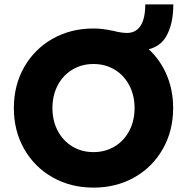

<svg xmlns="http://www.w3.org/2000/svg" viewBox="-20 -846 853 876"><path d="M43.2 -353Q43.2 -456.8 90.1 -539.4Q137 -622 219.7 -669Q302.4 -716 406.6 -716Q446.6 -716 493.8 -705.8Q498.8 -704.8 502.6 -704Q506.4 -703.2 511.4 -701.6Q539.8 -695.6 558.6 -695.6Q600 -695.6 621.4 -728.6Q642.8 -761.6 642.8 -826H770.8Q770.8 -733.2 735.9 -675.9Q701 -618.6 614.8 -615L639.2 -637.8Q701.6 -588.6 735.8 -514.8Q770 -441 770 -353Q770 -249.6 723.1 -166.8Q676.2 -84 593.5 -37Q510.8 10 406.6 10Q302.4 10 219.7 -37Q137 -84 90.1 -166.6Q43.2 -249.2 43.2 -353ZM594 -353Q594 -410.4 570 -456.4Q546 -502.4 503.2 -528.2Q460.4 -554 406.6 -554Q352.8 -554 310 -528.2Q267.2 -502.4 243.2 -456.4Q219.2 -410.4 219.2 -353Q219.2 -295.6 243.2 -249.6Q267.2 -203.6 310 -177.8Q352.8 -152 406.6 -152Q460.4 -152 503.2 -177.8Q546 -203.6 570 -249.6Q594 -295.6 594 -353Z"/></svg>

Font: Easer Grotesk Variable
Style: Regular
Weight: 400
Designer: Boardeaser, Bonnie Shaver-Troup, Thomas Jockin
Foundry: Lexend
Version: Version 1.001;Glyphs 3.1.2 (3151)